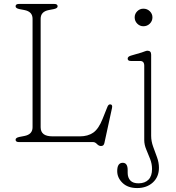

<svg xmlns="http://www.w3.org/2000/svg" viewBox="-20 -720 894 973"><path d="M253 -674 227 -669Q186 -661 186 -625V-75Q186 -52.5 200.5 -40.8Q215 -29 247.5 -29H384.5Q425.5 -29 452.5 -47.8Q479.5 -66.5 499.5 -116.5L524.5 -179Q530 -192.5 540 -191Q551.5 -189.5 547.5 -172L509 5Q506 20 492 20Q481 20 471.5 10Q462 0 452 0H76Q59 0 59 -12Q59 -22 78 -26L104 -31Q145 -39 145 -75V-625Q145 -661 104 -669L78 -674Q59 -678 59 -688Q59 -700 76 -700H255Q272 -700 272 -688Q272 -678 253 -674ZM706.5 -587Q688.5 -587 675.5 -600.2Q662.5 -613.5 662.5 -632Q662.5 -650 675.5 -663Q688.5 -676 706.5 -676Q726 -676 739.2 -663Q752.5 -650 752.5 -632Q752.5 -613.5 739.2 -600.2Q726 -587 706.5 -587ZM746 -32Q746 -4.5 756 23Q766 50.5 775.8 77.2Q785.5 104 785.5 130Q785.5 176.5 754.5 204.8Q723.5 233 675 233Q628 233 601 207Q574 181 574 147Q574 105 602 105Q627 105 627 142V156Q627 180.5 640.8 195Q654.5 209.5 683.5 209Q715 208.5 732.8 190.2Q750.5 172 750.5 136.5Q750.5 110.5 740.8 85.8Q731 61 721 37Q711 13 711 -10V-387Q711 -411 690 -411H643Q627 -411 627 -423Q627 -433 643 -438L698 -454Q705.5 -456.5 714 -459.8Q722.5 -463 727 -463Q746 -463 746 -443Z"/></svg>

Font: Fraunces 9pt S100 Thin
Style: Regular
Weight: 100
Version: Version 1.000; ttfautohint (v1.8.3)